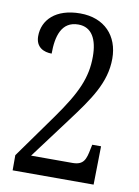

<svg xmlns="http://www.w3.org/2000/svg" viewBox="-83 -780 607 836"><g transform="rotate(10 221.0 -362.0)"><path d="M32 -67V0H390L393 -170H354L350 -151C341 -104 333 -77 283 -77H100L236 -259C316 -366 375 -448 375 -554C375 -655 311 -724 204 -724C95 -724 40 -666 40 -595C40 -545 77 -530 111 -530C111 -606 129 -675 204 -675C264 -675 290 -624 290 -548C290 -455 258 -383 170 -260Z"/></g></svg>

Font: Noto Serif Sinhala ExtraCondensed
Style: Regular
Weight: 400
Width: 2
Designer: Jelle Bosma - Monotype Design Team
Foundry: Monotype Imaging Inc.
Version: Version 2.007